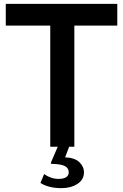

<svg xmlns="http://www.w3.org/2000/svg" viewBox="-20 -762 638 997"><path d="M10 -742V-629H241V0H366V-629H589V-742ZM382 193C404.7 178.3 416 158.3 416 133C416 113 408 95.3 392 80C376 64.7 351.3 56.3 318 55L341 -5H282L245 81C243.7 84.3 243.5 86.5 244.5 87.5C245.5 88.5 248 89 252 89C282 89.7 303.7 93.5 317 100.5C330.3 107.5 337 118.3 337 133C337 143.7 332.5 152 323.5 158C314.5 164 301.3 167 284 167C258 167 233 158.7 209 142L190 188C218.7 206 255 215 299 215C331.7 215 359.3 207.7 382 193Z"/></svg>

Font: Morrison SemiBold
Style: Regular
Weight: 600
Designer: Pablo Impallari, Rodrigo Fuenzalida (Modified by Dan O. Williams)
Version: Version 0.030; ttfautohint (v1.8.1)